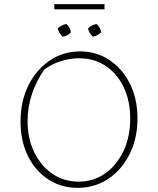

<svg xmlns="http://www.w3.org/2000/svg" viewBox="-20 -899 761 926"><path d="M354 7Q275 7 212.5 -34Q150 -75 114.5 -147Q79 -219 79 -313Q79 -410 116.5 -486Q154 -562 219 -606.5Q284 -651 366 -651Q446 -651 508.5 -609Q571 -567 607 -494.5Q643 -422 643 -328Q643 -232 605.5 -156.5Q568 -81 503 -37Q438 7 354 7ZM359 -23Q431 -23 487 -62.5Q543 -102 575.5 -170.5Q608 -239 608 -327Q608 -412 577 -477.5Q546 -543 490.5 -580.5Q435 -618 361 -618Q317 -618 273 -604Q229 -590 193 -563Q113 -445 113 -315Q113 -231 145 -165Q177 -99 232.5 -61Q288 -23 359 -23ZM242 -854V-879H484V-854ZM300 -783Q319 -767 322 -743Q306 -725 282 -722Q274 -730 267.5 -740Q261 -750 258 -761Q266 -769 277 -775.5Q288 -782 300 -783ZM446 -783Q465 -766 468 -743Q461 -736 450 -730Q439 -724 428 -722Q410 -739 404 -761Q421 -780 446 -783Z"/></svg>

Font: Piazzolla SC Thin
Style: Regular
Weight: 100
Designer: Juan Pablo del Peral
Foundry: Huerta Tipografica
Version: Version 1.330